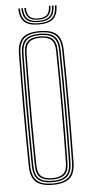

<svg xmlns="http://www.w3.org/2000/svg" viewBox="-62 -967 474 1008"><g transform="rotate(-5 175.0 -463.0)"><path d="M175.2 5Q112.8 5 85.4 -20.6Q58 -46.2 57.2 -105Q56.2 -191.2 55.6 -263.6Q55 -336 55 -403.2Q55 -470.5 55.6 -541Q56.2 -611.5 57.2 -694Q58 -753.5 85.4 -779.2Q112.8 -805 175.2 -805Q238 -805 265.2 -779.2Q292.5 -753.5 293.2 -694Q294.5 -611.5 295 -541Q295.5 -470.5 295.5 -403.2Q295.5 -336 295 -263.6Q294.5 -191.2 293.2 -105Q292.5 -46.2 265.2 -20.6Q238 5 175.2 5ZM175.2 -2Q233.5 -2 259 -26Q284.5 -50 285.2 -105Q286.5 -191.2 287 -263.6Q287.5 -336 287.5 -403.2Q287.5 -470.5 287 -541Q286.5 -611.5 285.2 -694Q284.5 -749.8 259 -773.9Q233.5 -798 175.2 -798Q117 -798 91.5 -773.9Q66 -749.8 65.2 -694Q64.2 -611.5 63.6 -541Q63 -470.5 63 -403.2Q63 -336 63.6 -263.6Q64.2 -191.2 65.2 -105Q66 -50 91.6 -26Q117.2 -2 175.2 -2ZM175.2 -9Q121.5 -9 97.8 -31.4Q74 -53.8 73.2 -105Q72.2 -191.2 71.6 -263.6Q71 -336 71 -403.2Q71 -470.5 71.6 -541Q72.2 -611.5 73.2 -694Q74 -746 97.8 -768.5Q121.5 -791 175.2 -791Q229 -791 252.8 -768.5Q276.5 -746 277.2 -694Q278.5 -611.5 279 -541Q279.5 -470.5 279.5 -403.2Q279.5 -336 279 -263.6Q278.5 -191.2 277.2 -105Q276.5 -53.8 252.8 -31.4Q229 -9 175.2 -9ZM175.2 -16Q223.8 -16 246.2 -36.4Q268.8 -56.8 269.2 -105Q270.5 -191.2 271 -263.6Q271.5 -336 271.5 -403.2Q271.5 -470.5 271 -541Q270.5 -611.5 269.2 -694Q268.5 -742.2 246.6 -763.1Q224.8 -784 175.2 -784Q125.8 -784 103.9 -763.1Q82 -742.2 81.2 -694Q80.2 -611.5 79.6 -541Q79 -470.5 79 -403.2Q79 -336 79.6 -263.6Q80.2 -191.2 81.2 -105Q81.8 -56.8 104.2 -36.4Q126.8 -16 175.2 -16ZM175.2 -23Q133 -23 111.4 -40.8Q89.8 -58.5 89.2 -105Q87.8 -220 87.2 -316.8Q86.8 -413.5 87.4 -504.6Q88 -595.8 89.2 -694Q89.8 -739.5 110.6 -758.2Q131.5 -777 175.2 -777Q219.2 -777 240 -758.2Q260.8 -739.5 261.2 -694Q262.2 -625.5 262.8 -556.6Q263.2 -487.8 263.4 -416.1Q263.5 -344.5 263 -267.4Q262.5 -190.2 261.2 -105Q260.8 -58.5 239.1 -40.8Q217.5 -23 175.2 -23ZM175.2 -30Q214 -30 233.4 -46.6Q252.8 -63.2 253.2 -106Q254.2 -183.5 254.9 -254.2Q255.5 -325 255.5 -394.6Q255.5 -464.2 255 -537.5Q254.5 -610.8 253.2 -693Q252.8 -736.2 233.4 -753.1Q214 -770 175.2 -770Q136.8 -770 117.2 -753.1Q97.8 -736.2 97.2 -693Q96 -603 95.4 -511.1Q94.8 -419.2 95.2 -319.6Q95.8 -220 97.2 -106Q97.8 -63.2 117.2 -46.6Q136.8 -30 175.2 -30ZM175.2 -840Q122.5 -840 99.1 -861.5Q75.8 -883 74.2 -932.5H82.2Q83.5 -886.5 105.2 -866.5Q127 -846.5 175.2 -846.5Q223.8 -846.5 245.4 -866.5Q267 -886.5 268.2 -932.5H276.2Q274.8 -883 251.4 -861.5Q228 -840 175.2 -840ZM175.2 -852.8Q131 -852.8 111.2 -871.2Q91.5 -889.8 90.2 -932.5H98.2Q99.5 -893.2 117.4 -876.2Q135.2 -859.2 175.2 -859.2Q215.5 -859.2 233.4 -876.2Q251.2 -893.2 252.2 -932.5H260.2Q259 -889.8 239.2 -871.2Q219.5 -852.8 175.2 -852.8ZM175.2 -865.5Q139.5 -865.5 123.5 -881.1Q107.5 -896.8 106.2 -932.5H114.2Q115.2 -900 129.4 -886Q143.5 -872 175.2 -872Q207 -872 221.1 -886Q235.2 -900 236.2 -932.5H244.2Q243.2 -896.8 227.1 -881.1Q211 -865.5 175.2 -865.5Z"/></g></svg>

Font: Big Shoulders Inline Text Thin
Style: Regular
Weight: 100
Designer: Patric King
Foundry: XO Type Co
Version: Version 2.002